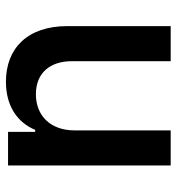

<svg xmlns="http://www.w3.org/2000/svg" viewBox="6 -598 593 644"><g transform="rotate(-90 302.0 -276.5)"><path d="M186.1 -321.7C186.1 -404.5 236.5 -452.1 307.5 -452.1C376.8 -452.1 418.3 -407 418.3 -330.6V0H535.9V-346.9C535.9 -480.1 461.6 -552.6 349.4 -552.6C267.8 -552.6 212.7 -514.2 187.9 -454.5H181.1V-545.5H68.5V0H186.1Z"/></g></svg>

Font: Magic Ui Pro Semi Bold
Style: Regular
Weight: 600
Designer: Stefan Endress, Andreas Faust
Version: Version 1.000;FEAKit 1.0